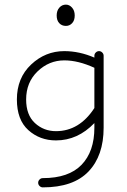

<svg xmlns="http://www.w3.org/2000/svg" viewBox="-20 -619 548 830"><path d="M222 -12Q152 -12 102.5 -56.5Q53 -101 53 -189Q53 -282 114.5 -340Q176 -398 258 -398Q323 -398 388 -370V-378Q388 -386 394 -392Q400 -398 408 -398Q416 -398 422 -392Q428 -386 428 -378V-67Q428 54 362.5 122.5Q297 191 165 191Q157 191 151 185Q145 179 145 171Q145 163 151 157Q157 151 165 151Q277 151 332.5 93.5Q388 36 388 -67V-87Q316 -12 222 -12ZM222 -52Q323 -52 388 -152V-326Q318 -358 258 -358Q192 -358 142.5 -310.5Q93 -263 93 -189Q93 -122 131 -87Q169 -52 222 -52ZM265 -507Q247 -507 236 -519Q225 -531 225 -552Q225 -573 236.5 -586Q248 -599 265 -599Q280 -599 291.5 -586Q303 -573 303 -552Q303 -531 292 -519Q281 -507 265 -507Z"/></svg>

Font: Hoogli Light
Style: Regular
Weight: 300
Designer: Anand Singh Naorem
Foundry: Brand New Type
Version: Version 1.00 b007